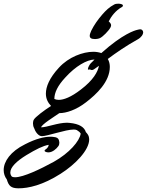

<svg xmlns="http://www.w3.org/2000/svg" viewBox="-271 -688 797 1042"><path d="M45 106C49 101 51 95 51 88C51 85 51 82 50 79C49 69 44 60 31 57C16 54 10 54 3 54C-29 54 -75 64 -135 95C-214 134 -251 188 -251 235C-251 254 -245 271 -234 286C-224 320 -212 334 -170 334C-117 334 -39 317 58 255C137 205 213 127 213 69C213 64 212 59 211 54C209 46 203 37 195 29C187 2 159 -16 107 -21C102 -21 98 -22 93 -22C43 -22 -16 3 -48 3C-43 -14 18 -51 51 -74C88 -74 142 -91 196 -133C252 -176 325 -244 325 -325C325 -339 322 -355 314 -368C358 -401 416 -441 476 -474C496 -485 506 -501 506 -513C506 -520 500 -529 491 -529C487 -529 482 -528 474 -526C461 -523 396 -505 279 -400C267 -404 252 -407 236 -407C179 -407 102 -379 49 -321C-3 -265 -22 -217 -22 -180C-22 -152 -11 -131 6 -113C-30 -90 -82 -52 -89 -36C-91 -30 -92 -24 -92 -18C-92 -9 -90 0 -86 7C-80 26 -63 51 -44 51C-13 51 84 15 129 15C136 15 142 16 146 18C156 24 163 30 167 37C161 78 105 143 21 190C-52 230 -144 274 -189 274C-196 274 -203 273 -207 270C-213 263 -215 255 -215 248C-215 219 -180 186 -128 154C-75 122 -37 103 -7 98C-7 109 -17 119 -25 124C-28 126 -29 128 -29 130C-29 135 -19 139 -8 139C14 139 36 119 45 106ZM222 -345C215 -338 206 -321 206 -313C206 -311 207 -310 209 -310C211 -310 213 -311 215 -311C220 -311 222 -308 227 -308C231 -308 236 -309 245 -316L266 -331C260 -298 235 -253 168 -202C115 -161 75 -146 48 -146C38 -146 31 -148 24 -151C24 -185 42 -223 83 -267C139 -329 200 -364 242 -365C236 -358 229 -352 222 -345ZM224 -521C219 -509 216 -501 216 -494C216 -482 224 -476 245 -476C250 -476 262 -477 271 -481C287 -488 319 -521 328 -538C330 -542 332 -546 332 -551C332 -557 328 -564 319 -572C332 -598 356 -631 391 -650C396 -653 396 -656 396 -659C396 -664 384 -668 371 -668C363 -668 354 -667 348 -663C323 -650 304 -632 284 -609C259 -580 240 -553 224 -521Z"/></svg>

Font: Oregano
Style: Italic
Weight: 400
Italic angle: -12°
Designer: Astigmatic (AOETI)
Foundry: Astigmatic (AOETI)
Version: Version 1.000